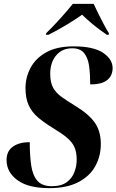

<svg xmlns="http://www.w3.org/2000/svg" viewBox="-20 -964 603 994"><path d="M235 10Q126 10 70 -31.5Q14 -73 14 -135Q14 -182 47 -205Q80 -228 134 -228Q134 -156 142 -105Q150 -54 174.5 -27Q199 0 249 0Q297 0 325 -20.5Q353 -41 365 -72.5Q377 -104 377 -137Q377 -176 365.5 -202Q354 -228 327.5 -250.5Q301 -273 256 -300Q210 -328 177.5 -355.5Q145 -383 128.5 -419Q112 -455 112 -508Q112 -563 138 -612.5Q164 -662 219 -693Q274 -724 362 -724Q463 -724 513 -691Q563 -658 563 -611Q563 -573 535.5 -550Q508 -527 447 -527Q447 -578 441.5 -620.5Q436 -663 416 -688.5Q396 -714 354 -714Q302 -714 271 -677.5Q240 -641 240 -582Q240 -537 255 -510Q270 -483 298.5 -462.5Q327 -442 368 -417Q439 -374 470.5 -329.5Q502 -285 502 -218Q502 -156 473.5 -104Q445 -52 385.5 -21Q326 10 235 10ZM219 -792Q253 -825 291 -867Q329 -909 357 -944H465Q474 -924 488.5 -894.5Q503 -865 518 -837Q533 -809 544 -792L543 -784H533Q492 -812 460 -838.5Q428 -865 405 -888Q375 -866 326 -836.5Q277 -807 231 -784H218Z"/></svg>

Font: Noto Serif Display SemiCondensed
Style: Bold Italic
Weight: 700
Width: 4
Italic angle: -12°
Designer: Monotype Design Team
Foundry: Monotype Imaging Inc.
Version: Version 2.009